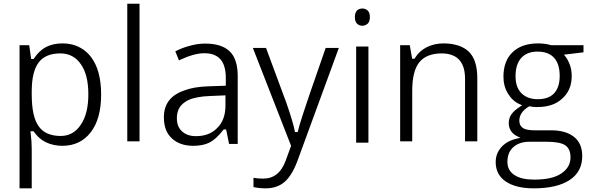

<svg xmlns="http://www.w3.org/2000/svg" viewBox="-20 -780 3205 1040"><path d="M470.7 -62.5Q414.1 9.8 317.9 9.8Q270 9.8 230 -8.8Q217.3 -15.1 205.6 -23.4Q193.8 -31.7 183.6 -42.2Q173.3 -52.7 164.1 -65.9L162.1 -68.8H158.7H152.8H145L146 -60.5Q151.9 -14.2 151.9 27.3V240.2H85.9V-535.2H138.2L147.9 -466.8L148.9 -460.4H154.8H158.7H162.1L164.1 -463.4Q192.9 -506.8 230.5 -525.9Q268.6 -544.9 317.9 -544.9Q337.4 -544.9 355.2 -542Q373 -539.1 388.9 -533.4Q404.8 -527.8 419.4 -519Q434.6 -510.3 447.5 -498.8Q460.4 -487.3 471.7 -473.1Q527.8 -400.4 527.8 -268.1Q527.8 -135.3 470.7 -62.5ZM418 -432.1Q377.9 -490.7 306.6 -490.7Q225.6 -490.7 189 -440.9Q152.3 -392.1 151.9 -286.6V-268.1Q151.9 -148.9 189 -96.7Q207.5 -69.8 237.8 -56.6Q268.1 -43.5 308.6 -43.5Q377.9 -43.5 418 -105Q458.5 -164.6 458.5 -269Q458.5 -375 418 -432.1Z M735.8 -759.8V-14.6H669.4V-759.8Z M1267.6 -0.5H1220.7L1206.1 -72.8L1204.6 -78.6H1198.7H1194.8H1191.4L1189 -75.7Q1149.9 -25.4 1114.7 -7.8Q1079.6 9.8 1026.9 9.8Q953.6 9.8 910.6 -30.8Q889.2 -50.3 878.4 -78.9Q867.7 -107.4 867.7 -145Q867.7 -198.2 894.8 -234.4Q921.9 -270.5 978 -290Q1030.3 -310.1 1108.9 -312.5L1195.8 -315.4L1203.1 -315.9V-323.2V-357.4Q1203.1 -425.3 1174.3 -458.5Q1145 -491.7 1087.4 -491.7Q1057.6 -491.7 1023.7 -481.9Q989.7 -472.2 949.2 -453.1L929.7 -502Q966.3 -521 1007.3 -531.7Q1049.3 -543.9 1091.8 -543.9Q1179.7 -543.9 1223.6 -502.4Q1267.6 -460.9 1267.6 -367.7ZM967.3 -67.4Q995.1 -42.5 1041.5 -42.5Q1077.1 -42.5 1105.7 -53.2Q1134.3 -64 1155.8 -85.9Q1178.7 -107.9 1189.9 -138.4Q1201.2 -168.9 1201.2 -207.5V-255.9V-263.7L1193.4 -263.2L1115.2 -259.8Q1097.7 -259.3 1081.8 -257.6Q1065.9 -255.9 1051.8 -253.2Q1037.6 -250.5 1025.4 -247.1Q1013.2 -243.7 1002.9 -239Q992.7 -234.4 984.4 -228.5Q938 -199.7 938 -139.6Q938 -92.3 967.3 -67.4Z M1555.7 7.3 1349.6 -520.5H1420.9L1532.2 -220.2Q1567.9 -116.2 1576.7 -70.3L1577.6 -64.5H1583.5H1586.9H1592.3L1593.8 -69.8Q1599.6 -94.7 1618.7 -154.8Q1637.2 -214.4 1744.1 -520.5H1815.4L1595.7 79.1Q1564.5 167.5 1522.9 204.1Q1481.9 240.2 1418.9 240.2Q1402.3 240.2 1385.7 238.5Q1369.1 236.8 1353 233.4V183.1Q1377 187.5 1405.8 187.5Q1492.7 187.5 1527.8 88.9L1555.7 12.7L1556.6 10.3Z M1975.6 -527.8V-7.3H1909.2V-527.8ZM1902.3 -687.5Q1902.3 -696.3 1903.8 -703.1Q1905.3 -710 1907.7 -714.8Q1910.2 -719.7 1913.6 -723.1Q1925.3 -733.9 1942.9 -733.9Q1951.2 -733.9 1958.3 -731.2Q1965.3 -728.5 1971.7 -722.7Q1977.5 -717.3 1980.5 -708.7Q1983.4 -700.2 1983.4 -687.5Q1983.4 -679.2 1981.9 -672.4Q1980.5 -665.5 1978 -660.6Q1975.6 -655.8 1971.7 -651.9Q1965.3 -646.5 1958.3 -643.6Q1951.2 -640.6 1942.9 -640.6Q1925.3 -640.6 1913.8 -651.9Q1902.3 -663.1 1902.3 -687.5Z M2565.4 -14.6H2499V-353.5Q2499 -376 2495.6 -394.8Q2492.2 -413.6 2485.1 -429Q2478 -444.3 2467.3 -456.1Q2451.2 -473.6 2427.2 -481.9Q2404.3 -490.7 2373 -490.7Q2290.5 -490.7 2251.5 -442.9Q2212.9 -395.5 2212.9 -288.1V-14.6H2147.5V-535.2H2199.7L2211.4 -467.8L2212.4 -461.9H2218.3H2221.7H2225.6L2227.5 -465.3Q2250 -502.9 2290.5 -523.9Q2311 -534.2 2334 -539.6Q2356.9 -544.9 2382.3 -544.9Q2399.9 -544.9 2416 -543.2Q2432.1 -541.5 2446.3 -537.6Q2461.4 -534.2 2474.4 -528.8Q2487.3 -523.4 2498.5 -516.4Q2509.8 -509.3 2519 -500.5Q2565.4 -456.1 2565.4 -356.4Z M2966.3 -535.2H3140.6V-496.6L3047.9 -485.4L3034.7 -483.9L3043 -473.6Q3056.2 -457 3066.4 -429.7Q3076.7 -402.8 3076.7 -368.7Q3076.7 -353.5 3074.7 -339.1Q3072.8 -324.7 3068.6 -312Q3064.5 -299.3 3058.3 -287.6Q3052.2 -275.9 3043.9 -265.6Q3035.6 -255.4 3025.4 -246.1Q3001 -223.1 2967.5 -211.7Q2934.1 -200.2 2891.1 -200.2Q2888.2 -200.2 2885.5 -200.2Q2882.8 -200.2 2880.1 -200.4Q2877.4 -200.7 2874.8 -200.7Q2872.1 -200.7 2869.6 -200.9Q2867.2 -201.2 2864.5 -201.7Q2861.8 -202.1 2859.4 -202.4Q2856.9 -202.6 2854.5 -203.1Q2852.1 -203.6 2849.6 -204.1L2847.7 -204.6L2845.2 -203.1Q2819.8 -188.5 2806.4 -168.9Q2793 -149.4 2793 -126Q2793 -99.1 2813.5 -85.9Q2832 -74.2 2875.5 -74.2H2964.4Q3045.4 -74.2 3089.8 -38.1Q3133.8 -2.9 3133.8 65.4Q3133.8 150.4 3065.9 194.8Q2997.6 240.2 2871.1 240.2Q2773.9 240.2 2718.8 202.6Q2665 165.5 2665 98.1Q2665 52.2 2694.3 18.6Q2724.1 -16.1 2778.3 -28.8L2798.8 -33.7L2779.8 -43Q2770.5 -47.4 2762.7 -54Q2754.9 -60.5 2748.5 -69.8Q2735.8 -87.9 2735.8 -112.3Q2735.8 -140.1 2750 -160.6Q2757.3 -170.9 2769 -181.4Q2780.8 -191.9 2796.4 -202.1L2808.1 -210L2795.4 -215.3Q2756.8 -231.9 2731.9 -272.5Q2707 -312.5 2707 -364.3Q2707 -451.2 2757.3 -498Q2806.6 -544.9 2895 -544.9Q2902.8 -544.9 2910.2 -544.4Q2917.5 -543.9 2924.6 -543.2Q2931.6 -542.5 2938.5 -541.5Q2945.3 -540.5 2951.7 -538.8Q2958 -537.1 2964.4 -535.2H2965.3ZM2761.7 16.1Q2728.5 44.4 2728.5 97.2Q2728.5 144.5 2768.6 169.4Q2805.7 192.9 2872.1 192.9Q2920.9 192.9 2957.3 185.1Q2993.7 177.2 3018.1 161.1Q3043.5 145 3056.9 122.6Q3070.3 100.1 3070.3 72.3Q3070.3 57.1 3067.1 44.4Q3064 31.7 3057.1 22Q3050.3 12.2 3040 5.9Q3011.7 -12.2 2939.9 -12.2H2848.6Q2793.9 -12.2 2761.7 16.1ZM2804.2 -466.8Q2772.5 -432.6 2772.5 -367.2Q2772.5 -306.2 2805.2 -274.4Q2837.4 -242.7 2893.1 -242.7Q2951.7 -242.7 2981.7 -274.9Q3011.7 -307.1 3011.7 -368.7Q3011.7 -433.6 2981.2 -467Q2950.7 -500.5 2891.6 -500.5Q2835 -500.5 2804.2 -466.8Z"/></svg>

Font: Sahel Light FD
Style: Light-FD
Weight: 300
Foundry: Saber Rastikerdar (saber.rastikerdar@gmail.com)
Version: Version 3.3.0